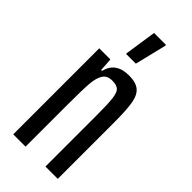

<svg xmlns="http://www.w3.org/2000/svg" viewBox="-232 -761 805 805"><g transform="rotate(45 170.0 -359.0)"><path d="M39 -510H105L109 -451H114Q130 -518 208 -518Q249 -518 269.5 -501Q290 -484 296.5 -446Q303 -408 303 -334V0H230V-305Q230 -374 226 -403.5Q222 -433 210.5 -443Q199 -453 173 -453Q144 -453 131 -433Q118 -413 115 -374.5Q112 -336 112 -253V0H39ZM135 -573V-578L156 -718H227V-713L193 -573Z"/></g></svg>

Font: Saira Ultra Condensed Medium
Style: Regular
Weight: 500
Width: 1
Designer: Hector Gatti with collaboration of the Omnibus-Type team
Foundry: Omnibus-Type
Version: Version 1.001; ttfautohint (v1.8)